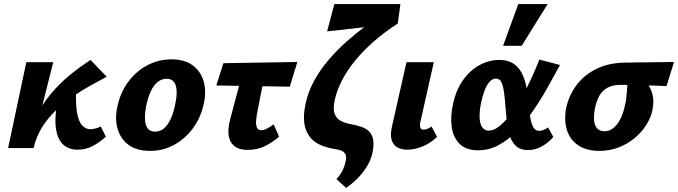

<svg xmlns="http://www.w3.org/2000/svg" viewBox="-20 -731 3348 948"><path d="M110 0Q123 -84 155 -149.5Q187 -215 231 -267.5Q275 -320 325.5 -361Q376 -402 427 -435L507 -352Q471 -333 427.5 -309Q384 -285 340 -254.5Q296 -224 256.5 -186.5Q217 -149 188 -103Q159 -57 146 0ZM20 0 110 -424H243L136 0ZM362 8Q322 8 294.5 -15Q267 -38 257.5 -88.5Q248 -139 262 -223L357 -307Q352 -224 360 -177Q368 -130 386 -111.5Q404 -93 425 -93Q433 -93 442 -94.5Q451 -96 460 -99Q469 -102 477 -107L503 -56Q470 -27 437 -9.5Q404 8 362 8Z M721 14Q655 14 615 -15.5Q575 -45 560.5 -95.5Q546 -146 560 -207Q575 -276 614 -328Q653 -380 708 -409Q763 -438 826 -438Q890 -438 930 -409.5Q970 -381 985 -331Q1000 -281 986 -218Q972 -152 934 -99.5Q896 -47 841 -16.5Q786 14 721 14ZM745 -81Q773 -81 792.5 -99.5Q812 -118 825.5 -150Q839 -182 846 -221Q858 -277 847.5 -309.5Q837 -342 803 -342Q778 -342 758 -326Q738 -310 724 -279Q710 -248 701 -204Q690 -145 701 -113Q712 -81 745 -81Z M1203 9Q1163 9 1141.5 -6.5Q1120 -22 1113 -45.5Q1106 -69 1108 -94.5Q1110 -120 1116 -140L1188 -412H1296L1248 -164Q1246 -153 1244.5 -135Q1243 -117 1248 -102.5Q1253 -88 1270 -88Q1282 -88 1298 -96Q1314 -104 1331 -117L1358 -56Q1327 -29 1289 -10Q1251 9 1203 9ZM1048 -309 1083 -419 1448 -425 1411 -303Z M1689 197 1641 153Q1659 135 1670.5 112Q1682 89 1687 63Q1691 45 1687.5 35Q1684 25 1675.5 18.5Q1667 12 1654.5 9Q1642 6 1628 4Q1593 -2 1562.5 -15Q1532 -28 1511 -53.5Q1490 -79 1483 -119.5Q1476 -160 1489 -220Q1502 -280 1532 -334Q1562 -388 1603 -436Q1644 -484 1691.5 -526Q1739 -568 1787 -603.5Q1835 -639 1878 -668L1944 -615Q1879 -573 1826.5 -527Q1774 -481 1734.5 -433Q1695 -385 1669.5 -336Q1644 -287 1633 -238Q1623 -192 1633 -167.5Q1643 -143 1665.5 -132.5Q1688 -122 1717 -117Q1744 -112 1766.5 -104Q1789 -96 1803.5 -81Q1818 -66 1822.5 -41Q1827 -16 1819 23Q1811 59 1792.5 89.5Q1774 120 1748 147Q1722 174 1689 197ZM1595 -576 1631 -711H1957L1944 -615Z M1990 8Q1963 8 1942.5 -3Q1922 -14 1914 -39Q1906 -64 1915 -105L1987 -424H2122L2056 -131Q2052 -113 2055 -102Q2058 -91 2071 -91Q2079 -91 2088 -94Q2097 -97 2111 -106L2138 -55Q2104 -23 2065.5 -7.5Q2027 8 1990 8Z M2340 11Q2281 11 2249 -21Q2217 -53 2210 -106.5Q2203 -160 2218 -223Q2233 -289 2267 -336.5Q2301 -384 2347.5 -409.5Q2394 -435 2445 -435Q2487 -435 2513.5 -418Q2540 -401 2555 -372.5Q2570 -344 2577.5 -309.5Q2585 -275 2588 -240Q2592 -198 2596.5 -163Q2601 -128 2611 -106.5Q2621 -85 2642 -85Q2651 -85 2662.5 -89Q2674 -93 2686 -102L2712 -55Q2692 -30 2658.5 -10Q2625 10 2587 10Q2550 10 2529 -9Q2508 -28 2497.5 -58.5Q2487 -89 2483 -126Q2479 -163 2476 -200Q2473 -244 2468.5 -276Q2464 -308 2455.5 -325.5Q2447 -343 2429 -343Q2411 -343 2397 -327Q2383 -311 2372.5 -283.5Q2362 -256 2355 -222Q2347 -182 2348 -151.5Q2349 -121 2360.5 -103.5Q2372 -86 2394 -86Q2419 -86 2447 -109Q2475 -132 2503 -169Q2531 -206 2557 -252.5Q2583 -299 2605 -347Q2627 -395 2643 -437L2745 -410Q2714 -353 2680.5 -293.5Q2647 -234 2609 -179.5Q2571 -125 2529.5 -82Q2488 -39 2441 -14Q2394 11 2340 11ZM2464 -505 2539 -711H2684L2556 -505Z M2940 14Q2876 14 2835 -13.5Q2794 -41 2779 -90Q2764 -139 2776 -200Q2789 -260 2826 -310Q2863 -360 2924 -390.5Q2985 -421 3068 -422L3308 -425L3271 -306Q3210 -309 3154.5 -310.5Q3099 -312 3043 -312Q3006 -312 2980.5 -298.5Q2955 -285 2940.5 -260Q2926 -235 2918 -199Q2907 -144 2918.5 -113.5Q2930 -83 2965 -83Q2991 -83 3011.5 -101Q3032 -119 3046 -149.5Q3060 -180 3067 -217Q3070 -227 3072 -244.5Q3074 -262 3075.5 -281.5Q3077 -301 3078 -318Q3079 -335 3077 -341L3146 -363Q3162 -341 3178.5 -316.5Q3195 -292 3202.5 -261Q3210 -230 3201 -186Q3194 -151 3171.5 -115Q3149 -79 3114.5 -50Q3080 -21 3035.5 -3.5Q2991 14 2940 14Z"/></svg>

Font: Ysabeau Infant ExtraBold
Style: Italic
Weight: 800
Italic angle: -12°
Designer: Christian Thalmann (Catharsis Fonts)
Version: Version 2.001;gftools[0.9.30]; featfreeze: ss01,ss02,lnum